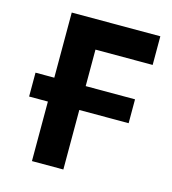

<svg xmlns="http://www.w3.org/2000/svg" viewBox="-105 -787 785 874"><g transform="rotate(15 287.0 -350.0)"><path d="M125.5 0V-700H543V-565H273.5V0ZM37 -280.5V-393H506V-280.5Z"/></g></svg>

Font: Geologica Cursive SemiBold
Style: Regular
Weight: 600
Designer: Sindre Bremnes, Frode Helland
Foundry: Monokrom Skriftforlag AS
Version: Version 1.010;gftools[0.9.28]